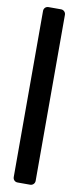

<svg xmlns="http://www.w3.org/2000/svg" viewBox="-94 -698 367 898"><g transform="rotate(10 89.5 -249.5)"><path d="M142 145V-644C142 -656 132 -666 120 -666H60C47 -666 38 -656 38 -644V145C38 157 47 167 60 167H120C132 167 142 157 142 145Z"/></g></svg>

Font: DIN Rundschrift
Style: Eng
Weight: 400
Width: 3
Version: Version 1.027